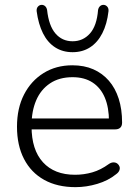

<svg xmlns="http://www.w3.org/2000/svg" viewBox="-20 -763 567 791"><path d="M291 8Q216 8 162 -22Q108 -52 79 -108Q50 -164 50 -241Q50 -317 79 -373.5Q108 -430 159.5 -462Q211 -494 278 -494Q327 -494 364.5 -477.5Q402 -461 428.5 -430.5Q455 -400 469 -356.5Q483 -313 483 -258Q483 -244 475.5 -237Q468 -230 455 -230H94V-275H445L429 -262Q429 -320 412 -360.5Q395 -401 361.5 -423Q328 -445 279 -445Q224 -445 186 -419.5Q148 -394 129 -349.5Q110 -305 110 -247V-242Q110 -146 157 -94.5Q204 -43 289 -43Q326 -43 360.5 -53Q395 -63 428 -87Q438 -94 447.5 -94Q457 -94 463.5 -89Q470 -84 472.5 -76.5Q475 -69 471.5 -60.5Q468 -52 458 -45Q426 -19 381 -5.5Q336 8 291 8ZM279 -548Q238 -548 207 -568Q176 -588 157 -626Q138 -664 131 -717Q130 -729 136.5 -736Q143 -743 152 -743Q160 -743 166 -737.5Q172 -732 174 -722Q181 -657 208.5 -625Q236 -593 279 -593Q322 -593 350.5 -625Q379 -657 384 -722Q386 -732 392 -737.5Q398 -743 406 -743Q415 -743 421.5 -736Q428 -729 427 -717Q421 -664 401.5 -626Q382 -588 351 -568Q320 -548 279 -548Z"/></svg>

Font: Nunito ExtraLight Light
Style: Regular
Weight: 300
Version: Version 3.602